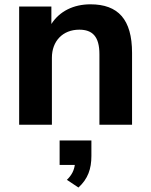

<svg xmlns="http://www.w3.org/2000/svg" viewBox="-20 -569 687 876"><path d="M216.8 0V-305.7C216.8 -381.3 266.1 -433.6 341.8 -433.6C401.4 -433.6 433.6 -402.8 433.6 -321.8V0H582.5V-327.6C582.5 -481 518.6 -549.3 392.6 -549.3C315.4 -549.3 251.5 -517.6 214.4 -459.5V-539.1H67.4V0ZM337.9 286.6C381.3 247.1 397 201.2 397 142.6V71.8H252V183.6H321.3C317.9 208 307.6 230 285.2 251.5Z"/></svg>

Font: Winston
Style: Bold
Weight: 700
Designer: Vernon Adams, Kim Jin-seong, David Berlow, Cristiano Sobral
Foundry: The Winston Project Authors
Version: Version 3.004